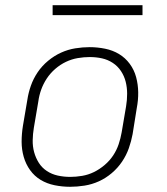

<svg xmlns="http://www.w3.org/2000/svg" viewBox="-20 -709 640 737"><path d="M249 8Q219 8 189.5 2Q160 -4 136 -18.5Q112 -33 95.5 -56Q79 -79 71 -107Q63 -135 63 -165Q63 -195 68 -226L85 -326Q89 -353 98.5 -380Q108 -407 124.5 -431.5Q141 -456 164.5 -475.5Q188 -495 214.5 -507Q241 -519 269 -523.5Q297 -528 324 -528Q354 -528 383.5 -522Q413 -516 437 -501.5Q461 -487 478 -464Q495 -441 502.5 -413Q510 -385 510.5 -355Q511 -325 505 -294L489 -194Q484 -167 474.5 -140Q465 -113 448.5 -88.5Q432 -64 409 -44.5Q386 -25 359.5 -13Q333 -1 304.5 3.5Q276 8 249 8ZM250 -30Q272 -30 295.5 -34Q319 -38 340.5 -48.5Q362 -59 381.5 -75.5Q401 -92 414.5 -112.5Q428 -133 435.5 -155.5Q443 -178 447 -201L464 -301Q468 -325 468 -349Q468 -373 462.5 -395Q457 -417 444.5 -436Q432 -455 413 -467.5Q394 -480 371.5 -485Q349 -490 324 -490Q302 -490 278.5 -486Q255 -482 233 -471.5Q211 -461 192 -444.5Q173 -428 159.5 -407.5Q146 -387 138 -364.5Q130 -342 127 -319L110 -219Q106 -195 105.5 -171Q105 -147 111 -125Q117 -103 129 -84Q141 -65 160 -52.5Q179 -40 202 -35Q225 -30 250 -30ZM182 -651V-689H527V-651Z"/></svg>

Font: Iosevka Aile Extralight
Style: Italic
Weight: 200
Italic angle: -9°
Designer: Belleve Invis
Foundry: Belleve Invis
Version: Version 31.1.0; ttfautohint (v1.8.4)